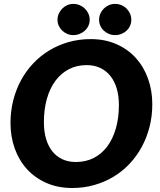

<svg xmlns="http://www.w3.org/2000/svg" viewBox="-20 -932 800 960"><path d="M32.5 0ZM741.5 -411Q741.5 -352 727.8 -298Q714 -244 688.8 -197.5Q663.5 -151 627.8 -113Q592 -75 547.5 -48.2Q503 -21.5 451 -6.8Q399 8 341.5 8Q269.5 8 212.2 -17.2Q155 -42.5 115 -86.2Q75 -130 53.8 -189.2Q32.5 -248.5 32.5 -317Q32.5 -376 46.2 -430.2Q60 -484.5 85.2 -531Q110.5 -577.5 146.5 -615.5Q182.5 -653.5 227 -680.2Q271.5 -707 323.5 -721.8Q375.5 -736.5 433.5 -736.5Q505 -736.5 562.2 -711.2Q619.5 -686 659.2 -642Q699 -598 720.2 -538.5Q741.5 -479 741.5 -411ZM574.5 -407Q574.5 -452 563.8 -488.8Q553 -525.5 532.2 -551.8Q511.5 -578 481.5 -592.2Q451.5 -606.5 413.5 -606.5Q363.5 -606.5 324 -585.8Q284.5 -565 256.8 -527.5Q229 -490 214.2 -437.2Q199.5 -384.5 199.5 -320.5Q199.5 -275.5 210 -239Q220.5 -202.5 240.8 -176.5Q261 -150.5 291 -136.2Q321 -122 359.5 -122Q409.5 -122 449.2 -142.5Q489 -163 516.8 -200.5Q544.5 -238 559.5 -290.5Q574.5 -343 574.5 -407ZM428.5 -833Q428.5 -817 422 -803Q415.5 -789 404.2 -778.8Q393 -768.5 378.2 -762.5Q363.5 -756.5 346.5 -756.5Q330.5 -756.5 316.2 -762.5Q302 -768.5 291.2 -778.8Q280.5 -789 274 -803Q267.5 -817 267.5 -833Q267.5 -849.5 274 -863.8Q280.5 -878 291.2 -889Q302 -900 316.2 -906.2Q330.5 -912.5 346.5 -912.5Q363.5 -912.5 378.2 -906.2Q393 -900 404.2 -889Q415.5 -878 422 -863.8Q428.5 -849.5 428.5 -833ZM636.5 -833Q636.5 -817 630.2 -803Q624 -789 613 -778.8Q602 -768.5 587.2 -762.5Q572.5 -756.5 555.5 -756.5Q539 -756.5 524.5 -762.5Q510 -768.5 499 -778.8Q488 -789 481.8 -803Q475.5 -817 475.5 -833Q475.5 -849.5 481.8 -863.8Q488 -878 499 -889Q510 -900 524.5 -906.2Q539 -912.5 555.5 -912.5Q572.5 -912.5 587.2 -906.2Q602 -900 613 -889Q624 -878 630.2 -863.8Q636.5 -849.5 636.5 -833Z"/></svg>

Font: Lato Black
Style: Italic
Weight: 900
Italic angle: -7°
Designer: Lukasz Dziedzic
Foundry: tyPoland Lukasz Dziedzic
Version: Version 2.007; 2014-02-27